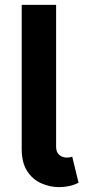

<svg xmlns="http://www.w3.org/2000/svg" viewBox="-20 -760 359 787"><path d="M69 -149V-740H210V-158Q210 -136 223 -125Q236 -114 254 -114Q267 -114 276 -118L302 -11Q267 7 222 7Q185 7 149.5 -8.5Q114 -24 91.5 -58.5Q69 -93 69 -149Z"/></svg>

Font: Parkinsans Light SemiBold
Style: Regular
Weight: 600
Version: Version 1.000